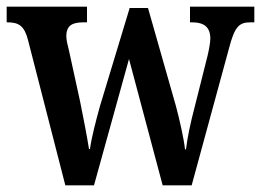

<svg xmlns="http://www.w3.org/2000/svg" viewBox="-21 -556 783 576"><path d="M63 -436 175 0H261L366 -379L467 0H554L666 -411C683 -477 697 -489 730 -489H742V-536H549V-489H555C592 -489 610 -474 610 -440C610 -429 606 -407 602 -390L563 -235C549 -182 541 -141 537 -108H534C531 -138 518 -196 507 -237L423 -532H368L279 -238C267 -195 253 -141 249 -109H246C241 -141 229 -205 219 -253L186 -404C182 -419 178 -436 178 -447C178 -480 196 -489 230 -489H240V-536H-1V-489H1C35 -489 52 -479 63 -436Z"/></svg>

Font: Noto Serif Tamil Condensed SemiBold
Style: Italic
Weight: 600
Width: 3
Italic angle: -12°
Designer: Indian Type Foundry, Tom Grace, and the Monotype Design Team
Foundry: Monotype Imaging Inc.
Version: Version 2.003